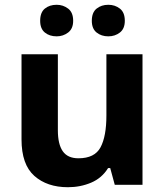

<svg xmlns="http://www.w3.org/2000/svg" viewBox="-20 -773 690 803"><path d="M576 -546V0H460L441 -70H432Q406 -28 361 -9Q316 10 264 10Q177 10 123.5 -37.5Q70 -85 70 -190V-546H222V-228Q222 -170 242.5 -140.5Q263 -111 308 -111Q376 -111 400.5 -157Q425 -203 425 -290V-546ZM148 -686Q148 -721 167.5 -737Q187 -753 217 -753Q244 -753 265 -737Q286 -721 286 -686Q286 -653 265 -637Q244 -621 217 -621Q187 -621 167.5 -637Q148 -653 148 -686ZM364 -686Q364 -721 384 -737Q404 -753 433 -753Q461 -753 481.5 -737Q502 -721 502 -686Q502 -653 481.5 -637Q461 -621 433 -621Q404 -621 384 -637Q364 -653 364 -686Z"/></svg>

Font: Noto Sans Thai Looped
Style: Bold
Weight: 700
Designer: Sasikarn Vongin, Ben Mitchell
Foundry: The Fontpad Ltd
Version: Version 1.001; ttfautohint (v1.8.4.7-5d5b)